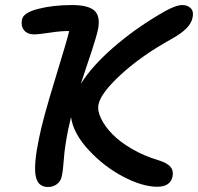

<svg xmlns="http://www.w3.org/2000/svg" viewBox="-20 -685 784 760"><path d="M169.9 55.2Q128.4 55.2 120.8 9Q113.3 -37.1 134.8 -139.2Q148.9 -211.4 197.8 -370.6Q246.6 -529.8 253.9 -562Q226.1 -563 178.7 -555.9Q131.3 -548.8 117.2 -548.8Q87.9 -548.8 75 -565.7Q62 -582.5 66.9 -606.9Q71.8 -634.8 131.1 -649.9Q190.4 -665 264.2 -665Q329.6 -665 353.8 -642.8Q377.9 -620.6 368.2 -569.8Q365.7 -557.1 358.2 -531.7Q350.6 -506.3 343.3 -483.9Q335.9 -461.4 321.5 -418.5Q307.1 -375.5 299.8 -353Q343.8 -422.9 425.8 -494.6Q507.8 -566.4 607.9 -626Q671.4 -665 701.2 -665Q722.7 -665 735.1 -652.3Q747.6 -639.6 742.2 -615.2Q737.8 -592.8 718 -572.8Q698.2 -552.7 659.2 -530.8Q541.5 -465.8 460.2 -391.4Q378.9 -316.9 370.1 -272Q364.7 -247.6 379.9 -216.1Q395 -184.6 425 -153.8Q455.1 -123 502.4 -95.5Q549.8 -67.9 604 -51.8Q641.1 -40.5 654.3 -25.1Q667.5 -9.8 663.1 13.2Q654.8 54.2 602.1 54.2Q543.9 54.2 467.5 14.2Q391.1 -25.9 330.6 -91.6Q270 -157.2 261.2 -221.2Q260.3 -217.3 256.1 -199.5Q252 -181.6 250 -172.9Q236.3 -105 232.9 -57.1Q229.5 -9.3 225.1 9.8Q221.7 30.8 206.5 43Q191.4 55.2 169.9 55.2Z"/></svg>

Font: Shantell Sans Bouncy
Style: Italic
Weight: 500
Italic angle: -11.31°
Designer: Stephen Nixon, Anya Danilova, Shantell Martin
Foundry: Arrow Type
Version: Version 1.006;[9816181b4]